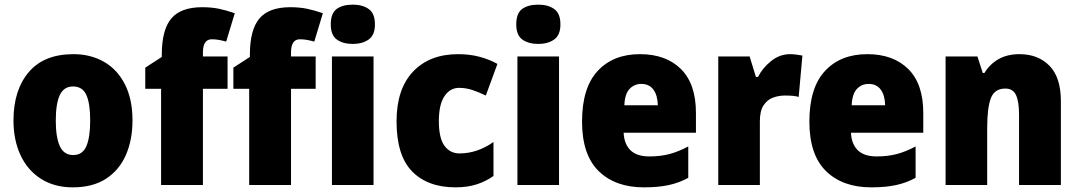

<svg xmlns="http://www.w3.org/2000/svg" viewBox="-20 -796 4642 826"><path d="M550 -278Q550 -194 521.5 -129Q493 -64 436 -27Q379 10 293 10Q214 10 156.5 -26.5Q99 -63 68.5 -128Q38 -193 38 -278Q38 -408 103.5 -485.5Q169 -563 296 -563Q370 -563 427.5 -530Q485 -497 517.5 -433Q550 -369 550 -278ZM220 -277Q220 -205 237.5 -167Q255 -129 295 -129Q335 -129 351.5 -167Q368 -205 368 -278Q368 -351 351.5 -387.5Q335 -424 294 -424Q255 -424 237.5 -387.5Q220 -351 220 -277Z M959 -414H853V0H673V-414H605V-505L676 -551V-560Q676 -668 717 -716.5Q758 -765 850 -765Q889 -765 921 -758.5Q953 -752 990 -739L953 -617Q939 -621 923.5 -624Q908 -627 891 -627Q853 -627 853 -570V-553H959Z M1338 -414H1232V0H1052V-414H984V-505L1055 -551V-560Q1055 -668 1096 -716.5Q1137 -765 1229 -765Q1268 -765 1300 -758.5Q1332 -752 1369 -739L1332 -617Q1318 -621 1302.5 -624Q1287 -627 1270 -627Q1232 -627 1232 -570V-553H1338Z M1498 -776Q1540 -776 1566.5 -757Q1593 -738 1593 -691Q1593 -645 1566 -626Q1539 -607 1498 -607Q1455 -607 1429 -626Q1403 -645 1403 -691Q1403 -739 1428.5 -757.5Q1454 -776 1498 -776ZM1587 -553V0H1408V-553Z M1940 10Q1820 10 1753 -58.5Q1686 -127 1686 -274Q1686 -413 1757 -488Q1828 -563 1951 -563Q2000 -563 2042 -552Q2084 -541 2120 -521L2070 -385Q2039 -400 2011.5 -409Q1984 -418 1955 -418Q1916 -418 1892 -382Q1868 -346 1868 -275Q1868 -202 1892 -169Q1916 -136 1957 -136Q2033 -136 2103 -185V-39Q2071 -16 2031 -3Q1991 10 1940 10Z M2296 -776Q2338 -776 2364.5 -757Q2391 -738 2391 -691Q2391 -645 2364 -626Q2337 -607 2296 -607Q2253 -607 2227 -626Q2201 -645 2201 -691Q2201 -739 2226.5 -757.5Q2252 -776 2296 -776ZM2385 -553V0H2206V-553Z M2733 -563Q2845 -563 2909.5 -499Q2974 -435 2974 -310V-225H2663Q2665 -177 2692 -150Q2719 -123 2774 -123Q2820 -123 2859 -133Q2898 -143 2941 -166V-31Q2903 -10 2858 0Q2813 10 2750 10Q2627 10 2555.5 -60Q2484 -130 2484 -273Q2484 -418 2551 -490.5Q2618 -563 2733 -563ZM2739 -435Q2709 -435 2688.5 -413.5Q2668 -392 2666 -343H2810Q2809 -386 2791 -410.5Q2773 -435 2739 -435Z M3379 -563Q3392 -563 3406.5 -561Q3421 -559 3432 -557L3416 -379Q3406 -382 3392.5 -383.5Q3379 -385 3357 -385Q3330 -385 3305.5 -376Q3281 -367 3265 -343Q3249 -319 3249 -274V0H3070V-553H3205L3232 -465H3241Q3260 -503 3297 -533Q3334 -563 3379 -563Z M3711 -563Q3823 -563 3887.5 -499Q3952 -435 3952 -310V-225H3641Q3643 -177 3670 -150Q3697 -123 3752 -123Q3798 -123 3837 -133Q3876 -143 3919 -166V-31Q3881 -10 3836 0Q3791 10 3728 10Q3605 10 3533.5 -60Q3462 -130 3462 -273Q3462 -418 3529 -490.5Q3596 -563 3711 -563ZM3717 -435Q3687 -435 3666.5 -413.5Q3646 -392 3644 -343H3788Q3787 -386 3769 -410.5Q3751 -435 3717 -435Z M4366 -563Q4446 -563 4495 -513Q4544 -463 4544 -360V0H4364V-304Q4364 -359 4351 -387Q4338 -415 4305 -415Q4259 -415 4243 -374Q4227 -333 4227 -246V0H4048V-553H4185L4208 -482H4215Q4239 -521 4276.5 -542Q4314 -563 4366 -563Z"/></svg>

Font: Noto Sans Hebrew SemiCondensed Black
Style: Regular
Weight: 900
Width: 4
Designer: Ben Nathan
Foundry: Google LLC
Version: Version 3.001; ttfautohint (v1.8.4.7-5d5b)